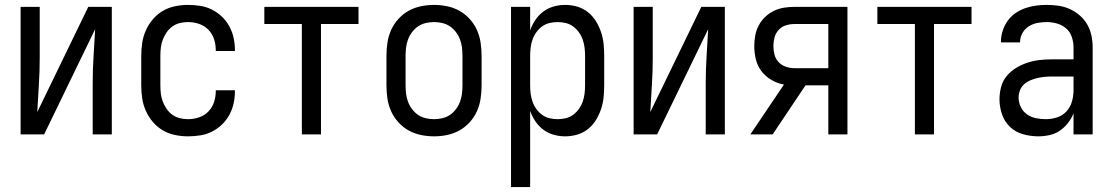

<svg xmlns="http://www.w3.org/2000/svg" viewBox="-20 -548 4540 783"><path d="M64 0V-520H142V-312Q142 -257 138.5 -202Q135 -147 132 -91L340 -520H436V0H358V-208Q358 -263 361.5 -318Q365 -373 368 -429L160 0Z M747 8Q720 8 693.5 2.5Q667 -3 644 -16.5Q621 -30 603.5 -50.5Q586 -71 575 -95.5Q564 -120 560 -146.5Q556 -173 556 -200V-320Q556 -347 560 -373.5Q564 -400 575 -424.5Q586 -449 603.5 -469.5Q621 -490 644 -503.5Q667 -517 693.5 -522.5Q720 -528 747 -528Q772 -528 797 -524Q822 -520 844 -509Q866 -498 884.5 -480.5Q903 -463 915 -441Q927 -419 932.5 -394.5Q938 -370 938 -345V-340H860V-343Q860 -366 853 -388Q846 -410 830 -426.5Q814 -443 792 -450.5Q770 -458 747 -458Q730 -458 713.5 -454Q697 -450 683 -440Q669 -430 659.5 -416Q650 -402 644 -386.5Q638 -371 636 -354Q634 -337 634 -320V-200Q634 -183 636 -166Q638 -149 644 -133.5Q650 -118 659.5 -104Q669 -90 683 -80Q697 -70 713.5 -66Q730 -62 747 -62Q770 -62 792 -69.5Q814 -77 830 -93.5Q846 -110 853 -132Q860 -154 860 -177V-180H938V-175Q938 -150 932.5 -125.5Q927 -101 915 -79Q903 -57 884.5 -39.5Q866 -22 844 -11Q822 0 797 4Q772 8 747 8Z M1211 0V-450H1058V-520H1442V-450H1289V0Z M1750 8Q1723 8 1696.5 2.5Q1670 -3 1646.5 -16Q1623 -29 1604.5 -49.5Q1586 -70 1575 -94.5Q1564 -119 1560 -146Q1556 -173 1556 -200V-320Q1556 -347 1560 -374Q1564 -401 1575 -425.5Q1586 -450 1604.5 -470.5Q1623 -491 1646.5 -504Q1670 -517 1696.5 -522.5Q1723 -528 1750 -528Q1777 -528 1803.5 -522.5Q1830 -517 1853.5 -504Q1877 -491 1895.5 -470.5Q1914 -450 1925 -425.5Q1936 -401 1940 -374Q1944 -347 1944 -320V-200Q1944 -173 1940 -146Q1936 -119 1925 -94.5Q1914 -70 1895.5 -49.5Q1877 -29 1853.5 -16Q1830 -3 1803.5 2.5Q1777 8 1750 8ZM1750 -62Q1767 -62 1784 -66Q1801 -70 1815 -79.5Q1829 -89 1839.5 -103Q1850 -117 1856 -133Q1862 -149 1864 -166Q1866 -183 1866 -200V-320Q1866 -337 1864 -354Q1862 -371 1856 -387Q1850 -403 1839.5 -417Q1829 -431 1815 -440.5Q1801 -450 1784 -454Q1767 -458 1750 -458Q1733 -458 1716 -454Q1699 -450 1685 -440.5Q1671 -431 1660.5 -417Q1650 -403 1644 -387Q1638 -371 1636 -354Q1634 -337 1634 -320V-200Q1634 -183 1636 -166Q1638 -149 1644 -133Q1650 -117 1660.5 -103Q1671 -89 1685 -79.5Q1699 -70 1716 -66Q1733 -62 1750 -62Z M2064 215V-520H2142V-424Q2150 -447 2163.5 -467Q2177 -487 2196 -501Q2215 -515 2238 -521.5Q2261 -528 2285 -528Q2310 -528 2334 -521Q2358 -514 2377.5 -498.5Q2397 -483 2410 -462Q2423 -441 2431 -417.5Q2439 -394 2441.5 -369.5Q2444 -345 2444 -320V-200Q2444 -175 2441.5 -150.5Q2439 -126 2431 -102.5Q2423 -79 2410 -58Q2397 -37 2377.5 -21.5Q2358 -6 2334 1Q2310 8 2285 8Q2261 8 2238 1.5Q2215 -5 2196 -19Q2177 -33 2163.5 -53Q2150 -73 2142 -96V215ZM2254 -62Q2271 -62 2287.5 -66Q2304 -70 2317.5 -80Q2331 -90 2341 -104Q2351 -118 2356.5 -134Q2362 -150 2364 -166.5Q2366 -183 2366 -200V-320Q2366 -337 2364 -353.5Q2362 -370 2356.5 -386Q2351 -402 2341 -416Q2331 -430 2317.5 -440Q2304 -450 2287.5 -454Q2271 -458 2254 -458Q2237 -458 2220.5 -454Q2204 -450 2190.5 -440Q2177 -430 2167 -416Q2157 -402 2151.5 -386Q2146 -370 2144 -353.5Q2142 -337 2142 -320V-200Q2142 -183 2144 -166.5Q2146 -150 2151.5 -134Q2157 -118 2167 -104Q2177 -90 2190.5 -80Q2204 -70 2220.5 -66Q2237 -62 2254 -62Z M2564 0V-520H2642V-312Q2642 -257 2638.5 -202Q2635 -147 2632 -91L2840 -520H2936V0H2858V-208Q2858 -263 2861.5 -318Q2865 -373 2868 -429L2660 0Z M3040 0 3177 -203Q3150 -208 3126 -222Q3102 -236 3085.5 -257.5Q3069 -279 3062.5 -306Q3056 -333 3056 -360Q3056 -382 3060 -403.5Q3064 -425 3074 -444Q3084 -463 3100 -478.5Q3116 -494 3135.5 -503.5Q3155 -513 3176.5 -516.5Q3198 -520 3219 -520H3436V0H3358V-200H3265L3131 0ZM3358 -270V-450H3219Q3202 -450 3184.5 -444.5Q3167 -439 3155 -425.5Q3143 -412 3138.5 -395Q3134 -378 3134 -360Q3134 -342 3138.5 -325Q3143 -308 3155 -295Q3167 -282 3184.5 -276Q3202 -270 3219 -270Z M3711 0V-450H3558V-520H3942V-450H3789V0Z M4214 8Q4183 8 4152.5 -0.5Q4122 -9 4099.5 -30Q4077 -51 4066.5 -81.5Q4056 -112 4056 -143Q4056 -168 4062.5 -193Q4069 -218 4085 -237.5Q4101 -257 4123 -270.5Q4145 -284 4169 -292Q4193 -300 4218 -303Q4243 -306 4269 -306H4358V-355Q4358 -376 4351 -397Q4344 -418 4328 -432Q4312 -446 4291 -452Q4270 -458 4249 -458Q4230 -458 4211 -454.5Q4192 -451 4175.5 -440.5Q4159 -430 4149.5 -413Q4140 -396 4140 -377V-375H4062V-378Q4062 -401 4069 -422.5Q4076 -444 4089 -462.5Q4102 -481 4120.5 -494Q4139 -507 4160.5 -514.5Q4182 -522 4204 -525Q4226 -528 4249 -528Q4273 -528 4297 -524.5Q4321 -521 4343 -511Q4365 -501 4383.5 -485Q4402 -469 4414 -448Q4426 -427 4431 -403Q4436 -379 4436 -355V0H4358V-86Q4350 -65 4335.5 -46.5Q4321 -28 4302 -15Q4283 -2 4260 3Q4237 8 4214 8ZM4246 -62Q4269 -62 4291.5 -69.5Q4314 -77 4329.5 -94Q4345 -111 4351.5 -134Q4358 -157 4358 -180V-236H4269Q4254 -236 4239 -234.5Q4224 -233 4209.5 -229.5Q4195 -226 4181 -220Q4167 -214 4156 -204Q4145 -194 4139.5 -179.5Q4134 -165 4134 -150Q4134 -130 4143 -111.5Q4152 -93 4168.5 -81.5Q4185 -70 4205 -66Q4225 -62 4246 -62Z"/></svg>

Font: Iosevka Fixed
Style: Regular
Weight: 400
Monospace: yes
Designer: Belleve Invis
Foundry: Belleve Invis
Version: Version 33.2.4